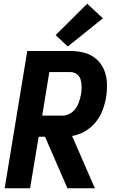

<svg xmlns="http://www.w3.org/2000/svg" viewBox="-20 -1008 616 1028"><path d="M5 0H141L187 -276H221L341 0H488L366 -280Q402 -286 435 -305Q468 -324 492 -353.5Q516 -383 529 -417.5Q542 -452 548 -487Q554 -525 552.5 -563Q551 -601 537 -634.5Q523 -668 495.5 -692Q468 -716 432 -725.5Q396 -735 358 -735H126ZM206 -389 244 -622H358Q377 -622 392 -610.5Q407 -599 412 -580.5Q417 -562 417 -542.5Q417 -523 414 -504Q410 -484 403.5 -464Q397 -444 384.5 -426.5Q372 -409 353 -399Q334 -389 314 -389ZM343 -759 531 -910 447 -988 278 -820Z"/></svg>

Font: Iosevka Sparkle Extrabold
Style: Italic
Weight: 800
Italic angle: -9°
Designer: Belleve Invis
Foundry: Belleve Invis
Version: Version 4.5.0; ttfautohint (v1.8.3)